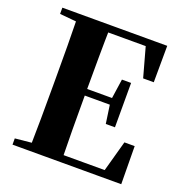

<svg xmlns="http://www.w3.org/2000/svg" viewBox="-133 -865 940 984"><g transform="rotate(20 337.0 -373.5)"><path d="M41 0V-34L202 -50H218V0ZM130 0Q132 -86 132.5 -174Q133 -262 133 -351V-395Q133 -484 132.5 -571.5Q132 -659 130 -747H306Q304 -661 303.5 -572Q303 -483 303 -391V-360Q303 -266 303.5 -177Q304 -88 306 0ZM218 0V-39H605L519 -1L576 -207H632L634 0ZM218 -363V-399H467V-363ZM454 -263 438 -374V-395L454 -505H504V-263ZM41 -713V-747H218V-698H202ZM554 -548 499 -747 583 -708H218V-747H613L612 -548Z"/></g></svg>

Font: Noto Serif TC ExtraLight Black
Style: Regular
Weight: 900
Version: Version 2.003-H1;hotconv 1.1.1;makeotfexe 2.6.0